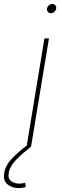

<svg xmlns="http://www.w3.org/2000/svg" viewBox="-86 -733 312 960"><path d="M46.9 0 136.2 -541H158.7L69.3 0ZM7.8 207.5Q-25.9 207.5 -48.6 188.7Q-71.3 169.9 -64.9 131.8Q-58.1 92.3 -25.4 58.6Q7.3 24.9 49.8 -6.8L69.3 0Q25.9 34.2 -5.4 65.9Q-36.6 97.7 -42.5 131.8Q-47.4 160.2 -30.3 172.6Q-13.2 185.1 11.7 185.1Q19.5 185.1 26.4 183.8Q33.2 182.6 39.6 180.7L43 201.7Q34.2 204.6 25.6 206.1Q17.1 207.5 7.8 207.5ZM168 -667Q158.7 -667 153.1 -673.8Q147.5 -680.7 148.9 -689.9Q150.4 -699.7 158.4 -706.3Q166.5 -712.9 175.8 -712.9Q185.5 -712.9 190.9 -706.3Q196.3 -699.7 194.8 -689.9Q193.4 -680.7 185.5 -673.8Q177.7 -667 168 -667Z"/></svg>

Font: Inter 17pt Thin
Style: Italic
Weight: 250
Italic angle: -9.3988°
Version: Version 4.001;git-66647c0bb